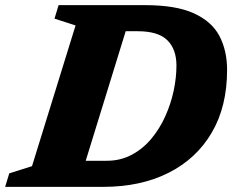

<svg xmlns="http://www.w3.org/2000/svg" viewBox="-47 -727 920 747"><path d="M247 -628 165 -654.5 181 -707H517.5Q637.5 -707 707.2 -675.2Q777 -643.5 806.8 -586.8Q836.5 -530 836.5 -455Q836.5 -312.5 776.8 -210.8Q717 -109 608.5 -54.5Q500 0 354.5 0H-27L-11 -52.5L77.5 -80.5ZM368 -101.5Q422 -101.5 465.5 -124.8Q509 -148 541.8 -187.2Q574.5 -226.5 596.2 -275Q618 -323.5 628.8 -374.5Q639.5 -425.5 639.5 -472Q639.5 -535.5 604 -570.5Q568.5 -605.5 489 -605.5H442L286.5 -101.5Z"/></svg>

Font: Newsreader Caption
Style: Bold Italic
Weight: 700
Italic angle: -17°
Designer: Hugues Gentile
Foundry: Production Type
Version: Version 1.001